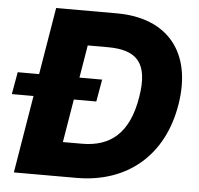

<svg xmlns="http://www.w3.org/2000/svg" viewBox="-81 -780 863 834"><g transform="rotate(5 350.5 -363.5)"><path d="M394.9 -727.3H130.3L81.7 -435H-11.7L-28.8 -338.1H65.7L9.6 0H282.3C503.9 0 659.1 -131.4 696 -354.8C734.4 -585.9 616.8 -727.3 394.9 -727.3ZM523.4 -372.9C497.2 -212 415.5 -149.9 293.3 -149.9H210.2L241.5 -338.1H339.5L356.5 -435H257.5L281.2 -577.4H368.6C493.6 -577.4 549 -525.9 523.4 -372.9Z"/></g></svg>

Font: TID UI Extra Bold
Style: Italic
Weight: 800
Italic angle: -9.39999°
Designer: The TID Project Authors
Foundry: Bakken & Bæck
Version: Version 1.001;hotconv 1.0.109;makeotfexe 2.5.65596